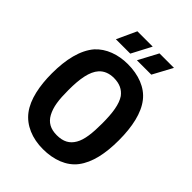

<svg xmlns="http://www.w3.org/2000/svg" viewBox="-250 -1011 1143 1143"><g transform="rotate(45 321.5 -439.0)"><path d="M166 -762H287L352 -886H223ZM343 -762H464L531 -886H409ZM321 8C411 8 490 -21 536 -81C585 -145 604 -238 604 -349C604 -464 583 -559 535 -620C489 -679 411 -708 321 -708C240 -708 165 -681 117 -628C63 -565 40 -467 40 -349C40 -244 59 -148 106 -86C153 -24 231 8 321 8ZM321 -109C268 -109 233 -129 211 -169C187 -214 180 -265 180 -349C180 -443 192 -514 228 -554C250 -578 281 -591 321 -591C368 -591 402 -575 426 -543C453 -503 463 -439 463 -349C463 -268 456 -207 433 -168C410 -128 375 -109 321 -109Z"/></g></svg>

Font: Arthouse Owned
Style: Bold
Weight: 700
Designer: Jeremy Tribby
Foundry: Tribby Type
Version: Version 1.000;PS 001.000;hotconv 1.0.88;makeotf.lib2.5.64775